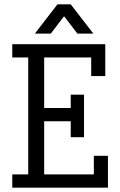

<svg xmlns="http://www.w3.org/2000/svg" viewBox="-20 -872 559 892"><path d="M416 -61.7V-148.1H481.5V0H37V-61.7H111.1V-604.9H37V-666.7H469.1V-518.5H403.7V-604.9H185.2V-370.4H308.6V-432.1H370.4V-234.6H308.6V-308.6H185.2V-61.7ZM276.5 -795.1 216 -716H142L246.9 -851.9H308.6L413.6 -716H339.5L279 -795.1Z"/></svg>

Font: Slabo 27px
Style: Regular
Weight: 400
Version: Version 1.02 Build 003a